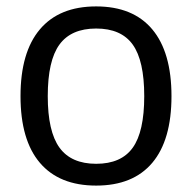

<svg xmlns="http://www.w3.org/2000/svg" viewBox="-20 -570 599 599"><path d="M280 9Q165 9 104.5 -62Q44 -133 44 -270Q44 -407 104.5 -478.5Q165 -550 280 -550Q395 -550 455 -478.5Q515 -407 515 -270Q515 -133 455 -62Q395 9 280 9ZM280 -59Q358 -59 394 -109Q430 -159 430 -270Q430 -381 394 -431Q358 -481 280 -481Q202 -481 165.5 -431Q129 -381 129 -270Q129 -160 165.5 -109.5Q202 -59 280 -59Z"/></svg>

Font: Encode Sans Narrow
Style: Regular
Weight: 400
Designer: Pablo Impallari, Andres Torresi
Foundry: Pablo Impallari, Andres Torresi
Version: Version 1.000; ttfautohint (v1.00) -l 8 -r 50 -G 200 -x 14 -